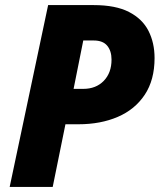

<svg xmlns="http://www.w3.org/2000/svg" viewBox="-20 -734 628 754"><path d="M18 0 169 -714H348Q434 -714 486.5 -687Q539 -660 563 -613Q587 -566 587 -506Q587 -420 548.5 -362Q510 -304 442.5 -275Q375 -246 288 -246H237L187 0ZM269 -385H307Q357 -385 387.5 -416.5Q418 -448 418 -500Q418 -534 401 -554.5Q384 -575 348 -575H307Z"/></svg>

Font: Noto Sans Disp ExtBd
Style: Italic
Weight: 800
Italic angle: -12°
Designer: Monotype Design Team
Foundry: Monotype Imaging Inc.
Version: Version 2.000;GOOG;noto-source:20170915:90ef993387c0